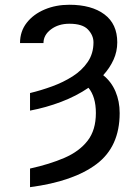

<svg xmlns="http://www.w3.org/2000/svg" viewBox="-20 -558 574 791"><path d="M103.7 -102.3V-174.7Q148.4 -185.4 194.4 -202.1Q240.4 -218.8 279.1 -243.4Q317.8 -268.1 341.4 -302.7Q365.1 -337.4 365.1 -383.5Q365.1 -412.3 342.5 -436.3Q320 -460.2 265.6 -460.2Q220.9 -460.2 190 -437Q159.1 -413.7 159.1 -380.7H62.5Q62.5 -429 90.2 -464.3Q117.9 -499.6 164.1 -519Q210.2 -538.4 265.6 -538.4Q357.2 -538.4 410.2 -498.8Q463.1 -459.2 463.1 -383.5Q463.1 -345.5 447.6 -311.6Q432.2 -277.7 405.2 -248.2Q438.6 -221.6 455.8 -181.1Q473 -140.6 473 -92.3Q473 46.2 377.8 117.9Q282.7 189.6 103.7 213.1V136.4Q184.7 118.6 245.7 92.2Q306.8 65.7 340.9 21.8Q375 -22 375 -92.3Q375 -159.1 344.5 -196.4Q294.7 -162.3 232.1 -138.5Q169.4 -114.7 103.7 -102.3Z"/></svg>

Font: Interface
Style: Regular
Weight: 400
Designer: Rasmus Andersson
Foundry: rsms
Version: Version 1.8